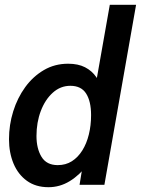

<svg xmlns="http://www.w3.org/2000/svg" viewBox="-20 -770 587 800"><path d="M182 10Q129 10 92.2 -16.5Q55.5 -43 36.5 -88.2Q17.5 -133.5 17.5 -190Q17.5 -249.5 35 -305.8Q52.5 -362 85 -406.8Q117.5 -451.5 162.8 -478Q208 -504.5 264 -504.5Q305.5 -504.5 334.2 -489.8Q363 -475 381 -449Q399 -423 409 -389.5L375 -396L437.5 -750H547L415 0H311.5L329 -107.5L346.5 -86Q311.5 -40 270.2 -15Q229 10 182 10ZM220.5 -82Q254 -82 279.5 -98.2Q305 -114.5 323 -143.2Q341 -172 350.2 -209.8Q359.5 -247.5 359.5 -290.5Q359.5 -347.5 339 -380Q318.5 -412.5 273 -412.5Q232 -412.5 200 -383.8Q168 -355 150 -307.5Q132 -260 132 -203.5Q132 -151 153 -116.5Q174 -82 220.5 -82Z"/></svg>

Font: Cabin SemiCondensedSemiBold
Style: Italic
Weight: 600
Width: 4
Italic angle: -10°
Designer: Pablo Impallari
Foundry: Pablo Impallari. http://www.impallari.com Igino Marini. http://www.ikern.com
Version: Version 3.001